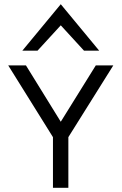

<svg xmlns="http://www.w3.org/2000/svg" viewBox="-20 -890 579 910"><path d="M86 -650H158L268 -770L378 -650H450L268 -870ZM517 -580H434L268 -313L103 -580H19L231 -240V0H304V-240Z"/></svg>

Font: Charger
Style: Regular
Weight: 400
Designer: Jasper
Foundry: Cannot Into Space Fonts
Version: Version 0.98